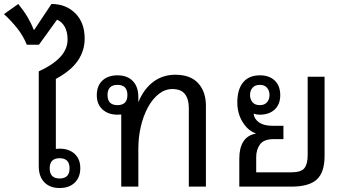

<svg xmlns="http://www.w3.org/2000/svg" viewBox="-50 -939 1739 966"><path d="M376 -745Q376 -684 341.5 -633.5Q307 -583 231 -542V-190Q240 -191 250 -191Q297 -191 325.5 -165Q354 -139 354 -93Q354 -47 326 -20Q298 7 250 7Q201 7 173 -22Q145 -51 145 -103V-580Q214 -611 252 -651Q290 -691 290 -740Q290 -779 275.5 -804.5Q261 -830 237 -840L146 -714H85Q66 -760 36.5 -797Q7 -834 -30 -868L42 -919Q71 -883 89.5 -851.5Q108 -820 119 -790H123L209 -919Q282 -919 329 -872Q376 -825 376 -745ZM250 -143Q200 -143 200 -92Q200 -41 250 -41Q300 -41 300 -92Q300 -143 250 -143Z M560 0V-363Q551 -362 541 -362Q495 -362 466 -388Q437 -414 437 -460Q437 -507 465 -533.5Q493 -560 541 -560Q590 -560 618 -531.5Q646 -503 646 -450V-427H647Q674 -492 721.5 -527.5Q769 -563 832 -563Q908 -563 947 -520.5Q986 -478 986 -407V0H900V-396Q900 -440 880.5 -465.5Q861 -491 817 -491Q780 -491 748.5 -466Q717 -441 694 -398.5Q671 -356 658.5 -302.5Q646 -249 646 -191V0ZM541 -410Q591 -410 591 -461Q591 -512 541 -512Q491 -512 491 -461Q491 -410 541 -410Z M1154 0V-141Q1154 -195 1174.5 -227Q1195 -259 1237 -267V-268Q1198 -281 1171 -324.5Q1144 -368 1144 -423Q1144 -489 1173 -524.5Q1202 -560 1258 -560Q1305 -560 1332.5 -533.5Q1360 -507 1360 -460Q1360 -414 1332 -388Q1304 -362 1257 -362Q1240 -362 1226 -367Q1229 -340 1253.5 -323Q1278 -306 1321 -306H1376V-239H1327Q1278 -239 1258.5 -213Q1239 -187 1239 -148V-72H1415Q1465 -72 1481.5 -93Q1498 -114 1498 -159V-553H1583V-154Q1583 -72 1544 -36Q1505 0 1415 0ZM1257 -410Q1281 -410 1293.5 -424.5Q1306 -439 1306 -461Q1306 -483 1293.5 -497.5Q1281 -512 1257 -512Q1233 -512 1220.5 -497.5Q1208 -483 1208 -461Q1208 -439 1220.5 -424.5Q1233 -410 1257 -410Z"/></svg>

Font: Noto Sans Thai Looped
Style: Regular
Weight: 400
Designer: Sasikarn Vongin, Ben Mitchell
Foundry: The Fontpad Ltd
Version: Version 1.001; ttfautohint (v1.8.4.7-5d5b)